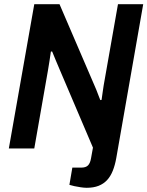

<svg xmlns="http://www.w3.org/2000/svg" viewBox="-20 -706 701 913"><path d="M392 187Q380 187 363.5 184.5Q347 182 333 179Q319 176 310 173L324 91H367Q388 91 398.5 80.5Q409 70 413 46L422 -4L263 -377Q256 -392 245.5 -418.5Q235 -445 228 -461H222Q220 -444 215.5 -417Q211 -390 208 -371L143 0H22L143 -686H263L429 -300Q433 -292 438 -279Q443 -266 448 -253Q453 -240 457 -230L463 -231Q465 -246 468 -266.5Q471 -287 473 -300L541 -686H661L533 45Q527 79 516.5 105.5Q506 132 489.5 150Q473 168 449 177.5Q425 187 392 187Z"/></svg>

Font: Archivo SemiCondensed SemiBold
Style: Italic
Weight: 600
Width: 4
Italic angle: -10°
Designer: Hector Gatti
Foundry: Omnibus-Type
Version: Version 2.001